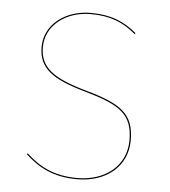

<svg xmlns="http://www.w3.org/2000/svg" viewBox="-44 -568 545 617"><g transform="rotate(5 228.5 -259.0)"><path d="M224.5 -527.2C142.8 -527.2 76.4 -477 76.4 -404.6C76.4 -336.4 119.6 -304.1 229.6 -273.3C341.7 -241.4 383.9 -214.4 383.9 -130.4C383.9 -46.9 316.4 5.2 227.1 5.2C148.6 5.2 102.9 -22.3 61.5 -60.2L59.3 -56.9C100.6 -19 147.8 9.1 227.1 9.1C318.8 9.1 388 -44.4 388 -130.4C388 -215.5 345.8 -244.9 231.5 -276.9C122.2 -307.6 80.5 -339.1 80.5 -404.6C80.5 -475.1 145.7 -523.4 224.6 -523.4C288 -523.4 329.6 -506.4 370.9 -471.5L373.1 -474.9C332.5 -509.2 289.2 -527.2 224.5 -527.2Z"/></g></svg>

Font: Fira Sans Four
Style: Regular
Weight: 100
Designer: Carrois Corporate & Edenspiekermann AG
Foundry: Carrois Corporate GbR & Edenspiekermann AG
Version: Version 4.203;PS 004.203;hotconv 1.0.88;makeotf.lib2.5.64775